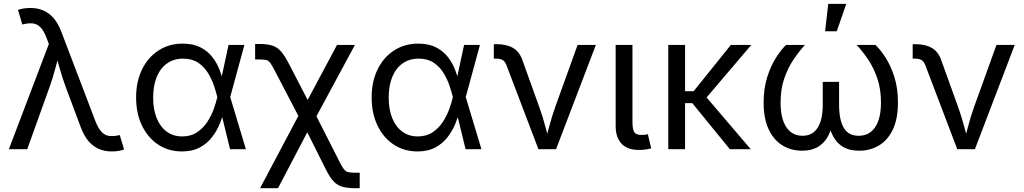

<svg xmlns="http://www.w3.org/2000/svg" viewBox="-20 -781 5358 1005"><path d="M26.4 0 235.8 -550.8 224.6 -580.1Q210 -619.1 192.9 -637Q175.8 -654.8 154.5 -658Q133.3 -661.1 105.5 -654.8L96.7 -652.8L74.2 -729Q82.5 -732.9 100.6 -736.1Q118.7 -739.3 138.7 -739.3Q176.8 -739.3 207.3 -726.1Q237.8 -712.9 261.5 -685.1Q285.2 -657.2 301.8 -612.8L479 -147.9Q493.7 -109.9 510.7 -91.6Q527.8 -73.2 549.3 -69.8Q570.8 -66.4 598.1 -72.3L606.9 -74.2L629.4 1.5Q621.6 4.9 604.2 8.3Q586.9 11.7 564.9 11.7Q527.8 11.7 497.3 -1.5Q466.8 -14.6 443.1 -42.5Q419.4 -70.3 402.8 -114.7L324.7 -323.7Q305.2 -376 292.2 -424.1Q279.3 -472.2 264.6 -521H296.9Q282.7 -474.1 270 -424.3Q257.3 -374.5 238.8 -323.7L122.6 0Z M932.1 11.7Q861.8 11.7 807.6 -24.4Q753.4 -60.5 722.9 -124.3Q692.4 -188 692.4 -270.5Q692.4 -354 723.4 -417.5Q754.4 -481 809.6 -516.8Q864.7 -552.7 936 -552.7Q991.2 -552.7 1029.5 -533Q1067.9 -513.2 1092.3 -481.4Q1116.7 -449.7 1130.4 -412.8Q1144 -376 1149.9 -342.3H1181.6L1184.6 -274.4L1267.1 0H1184.1L1117.2 -274.4Q1110.8 -300.3 1099.4 -334Q1087.9 -367.7 1068.1 -399.9Q1048.3 -432.1 1016.6 -453.1Q984.9 -474.1 938.5 -474.1Q890.6 -474.1 855.2 -449.5Q819.8 -424.8 800.8 -379.2Q781.7 -333.5 781.7 -270Q781.7 -208 800.3 -162.4Q818.8 -116.7 853 -91.8Q887.2 -66.9 933.6 -66.9Q979 -66.9 1011.2 -88.4Q1043.5 -109.9 1064.9 -142.8Q1086.4 -175.8 1098.9 -210.4Q1111.3 -245.1 1117.2 -271.5L1176.3 -545.9H1259.3L1184.6 -271.5L1181.6 -206.5H1154.3Q1146.5 -173.3 1131.3 -135.5Q1116.2 -97.7 1090.8 -64.2Q1065.4 -30.8 1026.6 -9.5Q987.8 11.7 932.1 11.7Z M1341.3 204.1 1568.8 -225.6H1609.4L1760.3 71.8Q1772.5 95.7 1781.7 106.7Q1791 117.7 1804.4 120.4Q1817.9 123 1841.3 123H1862.8V204.1H1841.3Q1800.3 204.1 1773.4 196.8Q1746.6 189.5 1727.1 169.2Q1707.5 148.9 1687.5 109.4L1588.4 -88.4L1435.1 204.1ZM1557.1 -145 1418 -411.6Q1403.3 -439.9 1394.3 -451.9Q1385.3 -463.9 1373.3 -466.8Q1361.3 -469.7 1336.9 -469.7H1315.4V-550.8H1336.9Q1378.4 -550.8 1404.5 -542.7Q1430.7 -534.7 1450.2 -512.7Q1469.7 -490.7 1491.2 -449.2L1590.3 -257.8L1744.1 -545.9H1837.9L1621.6 -145Z M2165 11.7Q2094.7 11.7 2040.5 -24.4Q1986.3 -60.5 1955.8 -124.3Q1925.3 -188 1925.3 -270.5Q1925.3 -354 1956.3 -417.5Q1987.3 -481 2042.5 -516.8Q2097.7 -552.7 2168.9 -552.7Q2224.1 -552.7 2262.5 -533Q2300.8 -513.2 2325.2 -481.4Q2349.6 -449.7 2363.3 -412.8Q2377 -376 2382.8 -342.3H2414.6L2417.5 -274.4L2500 0H2417L2350.1 -274.4Q2343.8 -300.3 2332.3 -334Q2320.8 -367.7 2301 -399.9Q2281.2 -432.1 2249.5 -453.1Q2217.8 -474.1 2171.4 -474.1Q2123.5 -474.1 2088.1 -449.5Q2052.7 -424.8 2033.7 -379.2Q2014.6 -333.5 2014.6 -270Q2014.6 -208 2033.2 -162.4Q2051.8 -116.7 2085.9 -91.8Q2120.1 -66.9 2166.5 -66.9Q2211.9 -66.9 2244.1 -88.4Q2276.4 -109.9 2297.9 -142.8Q2319.3 -175.8 2331.8 -210.4Q2344.2 -245.1 2350.1 -271.5L2409.2 -545.9H2492.2L2417.5 -271.5L2414.6 -206.5H2387.2Q2379.4 -173.3 2364.3 -135.5Q2349.1 -97.7 2323.7 -64.2Q2298.3 -30.8 2259.5 -9.5Q2220.7 11.7 2165 11.7Z M2798.3 0 2632.3 -436.5Q2624.5 -458 2612.1 -466.1Q2599.6 -474.1 2577.1 -474.1H2564.9V-549.8H2579.6Q2630.9 -549.8 2664.6 -530.5Q2698.2 -511.2 2713.4 -469.2L2802.2 -222.2Q2820.8 -171.4 2833.7 -121.6Q2846.7 -71.8 2860.8 -24.9H2828.6Q2842.8 -71.8 2855.7 -121.8Q2868.7 -171.9 2886.7 -222.2L3003.4 -545.9H3099.1L2890.6 0Z M3325.2 3.9Q3263.7 3.9 3233.2 -29.1Q3202.6 -62 3202.6 -121.1V-545.9H3290.5V-143.1Q3290.5 -105.5 3299.6 -90.1Q3308.6 -74.7 3335.9 -74.7Q3350.1 -74.7 3357.4 -75.7Q3364.7 -76.7 3371.1 -78.6L3388.7 -4.4Q3377 -1 3359.9 1.5Q3342.8 3.9 3325.2 3.9Z M3565.9 -545.9V0H3478V-545.9ZM3912.6 -545.9 3653.3 -241.2H3532.7V-303.7H3610.8L3805.7 -545.9ZM3800.3 0 3601.6 -243.7 3648.9 -305.7 3909.7 0Z M4178.2 7.8Q4120.1 7.8 4074.7 -20.5Q4029.3 -48.8 4003.2 -104.7Q3977.1 -160.6 3977.1 -244.1Q3977.1 -317.9 3995.6 -376.7Q4014.2 -435.5 4041.5 -478.5Q4068.8 -521.5 4094.7 -545.9H4193.4Q4162.6 -512.2 4133.3 -468.8Q4104 -425.3 4085 -369.9Q4065.9 -314.5 4065.9 -244.1Q4065.9 -160.6 4095.9 -115.5Q4126 -70.3 4180.7 -70.3Q4232.9 -70.3 4259.8 -112.1Q4286.6 -153.8 4286.6 -233.4V-352.5H4372.1V-233.4Q4372.1 -153.8 4396.5 -112.1Q4420.9 -70.3 4474.1 -70.3Q4530.8 -70.3 4561 -115.5Q4591.3 -160.6 4591.3 -244.1Q4591.3 -316.4 4571.5 -372.8Q4551.8 -429.2 4522.5 -471.9Q4493.2 -514.6 4463.9 -545.9H4562.5Q4587.4 -522.5 4614.7 -480.5Q4642.1 -438.5 4661.1 -379.2Q4680.2 -319.8 4680.2 -244.1Q4680.2 -160.2 4654.1 -104.2Q4627.9 -48.3 4582 -20.3Q4536.1 7.8 4477.1 7.8Q4428.7 7.8 4397 -9.8Q4365.2 -27.3 4346.7 -57.9Q4328.1 -88.4 4318.8 -127.4H4335.4Q4326.7 -86.4 4307.1 -56.2Q4287.6 -25.9 4255.9 -9Q4224.1 7.8 4178.2 7.8ZM4298.8 -617.2 4315.4 -760.7H4409.7L4359.9 -617.2Z M4990.7 0 4824.7 -436.5Q4816.9 -458 4804.4 -466.1Q4792 -474.1 4769.5 -474.1H4757.3V-549.8H4772Q4823.2 -549.8 4856.9 -530.5Q4890.6 -511.2 4905.8 -469.2L4994.6 -222.2Q5013.2 -171.4 5026.1 -121.6Q5039.1 -71.8 5053.2 -24.9H5021Q5035.2 -71.8 5048.1 -121.8Q5061 -171.9 5079.1 -222.2L5195.8 -545.9H5291.5L5083 0Z"/></svg>

Font: Adwaita Sans
Style: Regular
Weight: 400
Designer: Rasmus Andersson
Foundry: rsms
Version: Version 4.001;git-9221beed3